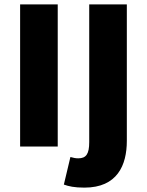

<svg xmlns="http://www.w3.org/2000/svg" viewBox="-20 -670 672 878"><path d="M72 0H244V-650H72ZM366 188C516 188 560 86 560 -26V-650H388V-20C388 34 374 54 338 54C326 54 316 52 302 48L272 174C294 182 320 188 366 188Z"/></svg>

Font: Source Sans Pro Black
Style: Regular
Weight: 900
Designer: Paul D. Hunt
Foundry: Adobe Systems Incorporated
Version: Version 3.006;hotconv 1.0.111;makeotfexe 2.5.65597